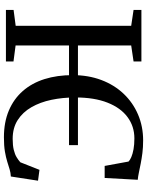

<svg xmlns="http://www.w3.org/2000/svg" viewBox="104 -896 804 1053"><g transform="rotate(90 506.5 -370.0)"><path d="M776.5 -395V-346H135.5V-395ZM122 -53.5V-687L35 -700V-743H317.5V-700L230 -687V-53L317.5 -41.5V0H35V-42ZM733.5 11Q650.5 11 586.8 -16Q523 -43 479.5 -92.8Q436 -142.5 414.2 -211.8Q392.5 -281 392.5 -366Q392.5 -452 419.2 -523Q446 -594 494.5 -645.2Q543 -696.5 608.5 -724.5Q674 -752.5 750.5 -752.5Q788 -752.5 819.5 -748.5Q851 -744.5 877.8 -739.2Q904.5 -734 926.8 -729.2Q949 -724.5 966.5 -723L956.5 -541.5H890.5L866.5 -672.5Q858.5 -680.5 841.8 -687.8Q825 -695 799.2 -699.8Q773.5 -704.5 739.5 -704.5Q673.5 -704.5 622.8 -667Q572 -629.5 543.5 -557.2Q515 -485 515 -380.5Q515 -311.5 528 -249.5Q541 -187.5 568.5 -139.8Q596 -92 639 -64.5Q682 -37 742 -37Q778 -37 802.5 -43Q827 -49 843 -58.8Q859 -68.5 870.5 -79L912 -184L971.5 -176L948.5 -27Q928 -26 909 -20.2Q890 -14.5 867 -7.2Q844 0 812 5.5Q780 11 733.5 11Z"/></g></svg>

Font: Merriweather 48pt
Style: Regular
Weight: 400
Version: Version 2.100